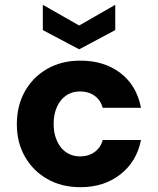

<svg xmlns="http://www.w3.org/2000/svg" viewBox="-20 -766 656 798"><path d="M314 12Q236 12 176.5 -22Q117 -56 83.5 -115Q50 -174 50 -249Q50 -327 83.5 -386.5Q117 -446 176.5 -480Q236 -514 314 -514Q413 -514 480.5 -462.5Q548 -411 566 -318H407Q398 -350 373 -368Q348 -386 313 -386Q280 -386 255.5 -369.5Q231 -353 217 -322.5Q203 -292 203 -251Q203 -220 211 -195.5Q219 -171 233.5 -153Q248 -135 268 -125.5Q288 -116 313 -116Q336 -116 355 -124Q374 -132 387.5 -147Q401 -162 407 -184H566Q548 -94 480 -41Q412 12 314 12ZM309 -561 158 -641V-746L309 -660L459 -746V-641Z"/></svg>

Font: DM Sans 16pt Black
Style: Regular
Weight: 900
Version: Version 4.004;gftools[0.9.30]